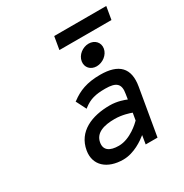

<svg xmlns="http://www.w3.org/2000/svg" viewBox="-180 -916 1021 1067"><g transform="rotate(-30 331.0 -382.5)"><path d="M316 -776 302 -694H636L650 -776ZM437 -512C476 -512 514 -541 520 -578C526 -615 499 -644 460 -644C421 -644 384 -615 378 -578C372 -541 398 -512 437 -512ZM237 -401 270 -336 275 -340C316 -372 353 -381 415 -381C486 -381 510 -359 499 -298L494 -266C480 -272 439 -288 390 -288C275 -288 173 -246 154 -135C139 -46 204 11 306 11C376 11 438 -34 464 -55L455 0H531L582 -298C601 -409 548 -462 429 -462C343 -462 290 -440 242 -404ZM241 -136C251 -193 308 -209 376 -209C424 -209 468 -194 481 -189L473 -143C463 -133 397 -68 323 -68C266 -68 233 -89 241 -136Z"/></g></svg>

Font: Charger Monospace
Style: Regular
Weight: 400
Designer: Jasper
Foundry: Cannot Into Space Fonts
Version: Version 0.980